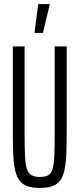

<svg xmlns="http://www.w3.org/2000/svg" viewBox="-20 -916 391 944"><path d="M176 8Q138 8 113.5 -1Q89 -10 74.5 -30.5Q60 -51 53 -85.5Q46 -120 44.5 -171Q43 -222 43 -292V-688H101V-257Q101 -191 103 -149.5Q105 -108 112 -86Q119 -64 134.5 -55Q150 -46 176 -46Q203 -46 217.5 -54.5Q232 -63 238.5 -85.5Q245 -108 247 -149.5Q249 -191 249 -257V-688H308V-292Q308 -222 306.5 -171Q305 -120 298 -85.5Q291 -51 277 -30.5Q263 -10 238.5 -1Q214 8 176 8ZM150 -754V-759L168 -896H224V-891L191 -754Z"/></svg>

Font: Saira UltraCondensed
Style: Regular
Weight: 400
Width: 1
Designer: Hector Gatti with collaboration of the Omnibus-Type team
Foundry: Omnibus-Type
Version: Version 1.101